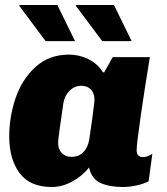

<svg xmlns="http://www.w3.org/2000/svg" viewBox="-20 -740 668 770"><path d="M393 -450H398L432 -511H581Q560 -384 544 -272.5Q528 -161 528 -137Q528 -110 554 -110Q571 -110 591 -123L576 -13Q555 -2 526.5 4Q498 10 473 10Q419 10 383.5 -6Q348 -22 337 -68Q310 -34 269.5 -12Q229 10 188 10Q100 10 58.5 -46Q17 -102 17 -193Q17 -271 42.5 -346.5Q68 -422 122.5 -471.5Q177 -521 257 -521Q298 -521 335 -502.5Q372 -484 393 -450ZM234 -326Q213 -182 213 -168Q213 -142 227.5 -126.5Q242 -111 266 -111Q297 -111 315 -130.5Q333 -150 338 -181L349 -257Q359 -333 359 -338Q359 -366 344.5 -381Q330 -396 306 -396Q279 -396 259 -376Q239 -356 234 -326ZM281 -575H163L57 -717L59 -720H210ZM508 -575H390L284 -717L286 -720H437Z"/></svg>

Font: Chivo Black Italic
Style: Regular
Weight: 900
Italic angle: -8.05°
Designer: Hector Gatti
Foundry: Omnibus-Type
Version: Version 1.007